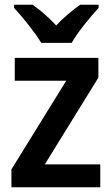

<svg xmlns="http://www.w3.org/2000/svg" viewBox="-20 -786 469 806"><path d="M153 -606H281C305 -650 360 -716 394 -753V-766H316C284 -742 249 -715 216 -679C184 -714 148 -744 117 -766H39V-753C74 -715 128 -649 153 -606ZM401 0V-96H168L393 -460V-543H42V-447H258L28 -75V0Z"/></svg>

Font: Noto Sans Arabic SemCond SemBd
Style: Regular
Weight: 600
Width: 4
Designer: Monotype Design Team, Nadine Chahine, Nizar Qandah and Khaled Hosny
Foundry: Monotype Imaging Inc.
Version: Version 2.012